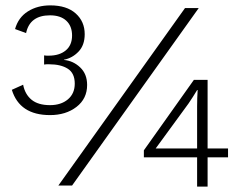

<svg xmlns="http://www.w3.org/2000/svg" viewBox="-20 -690 891 714"><path d="M167 -670Q228 -670 261.5 -640Q295 -610 295 -563Q295 -522 272 -498Q249 -474 218 -468V-467Q252 -464 278 -439.5Q304 -415 304 -374Q304 -323 264.5 -292.5Q225 -262 166 -262Q53 -262 24 -356L66 -375Q73 -339 97.5 -319Q122 -299 166 -299Q207 -299 232.5 -320.5Q258 -342 258 -379Q258 -418 232 -434.5Q206 -451 162 -451Q158 -451 153.5 -451Q149 -451 144 -450V-484Q149 -483 153.5 -483Q158 -483 161 -483Q201 -483 224.5 -502.5Q248 -522 248 -558Q248 -593 226.5 -613Q205 -633 166 -633Q91 -633 77 -567L36 -582Q48 -625 83.5 -647.5Q119 -670 167 -670ZM197 0 668 -660H719L248 0ZM828 -138V-105H752V4H713V-105H515V-131L701 -393H752V-138ZM559 -138H713V-295Q713 -325 715 -355H713Q706 -343 697.5 -330Q689 -317 681 -305Z"/></svg>

Font: Work Sans Light
Style: Regular
Weight: 300
Designer: Wei Huang
Foundry: Wei Huang
Version: Version 2.012; ttfautohint (v1.8.3)